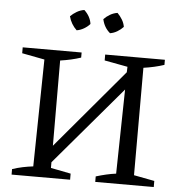

<svg xmlns="http://www.w3.org/2000/svg" viewBox="-58 -919 917 974"><g transform="rotate(5 400.5 -432.0)"><path d="M37 0V-28Q64 -37 90.5 -42.5Q117 -48 143 -51L152 -596L37 -618V-648H337V-622Q313 -614 286.5 -608Q260 -602 232 -598L233 -164L574 -568L575 -596L457 -618V-648H761V-622Q737 -614 710.5 -608Q684 -602 656 -598V-51L761 -31V0H463V-28Q489 -36 515 -42Q541 -48 565 -51L573 -480L233 -80V-51L335 -31V0ZM332 -864Q364 -834 369 -796Q357 -782 339 -771.5Q321 -761 302 -758Q288 -771 277.5 -788.5Q267 -806 262 -826Q276 -840 294 -850.5Q312 -861 332 -864ZM501 -864Q515 -850 525.5 -832.5Q536 -815 539 -796Q526 -782 508.5 -771.5Q491 -761 472 -758Q441 -784 432 -826Q445 -840 463 -850.5Q481 -861 501 -864Z"/></g></svg>

Font: Piazzolla SC
Style: Regular
Weight: 400
Designer: Juan Pablo del Peral
Foundry: Huerta Tipografica
Version: Version 1.330